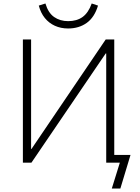

<svg xmlns="http://www.w3.org/2000/svg" viewBox="-20 -931 801 1099"><path d="M620 148 666 0H588V-625H585L160 0H111V-705H158V-79L160 -78L585 -705H634V-44H727L669 148ZM370 -768Q328 -768 294 -783.5Q260 -799 236.5 -828Q213 -857 202 -899L240 -911Q256 -857 290 -833.5Q324 -810 370 -810Q420 -810 453 -834Q486 -858 505 -911L541 -899Q521 -832 476.5 -800Q432 -768 370 -768Z"/></svg>

Font: Nunito Sans 7pt SemiCondensed ExtraLight
Style: Regular
Weight: 250
Width: 4
Designer: Vernon Adams
Foundry: Vernon Adams
Version: Version 3.101;gftools[0.9.27]